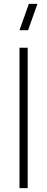

<svg xmlns="http://www.w3.org/2000/svg" viewBox="-20 -965 242 985"><path d="M124 -810H80L128 -945H172ZM80 0V-720H122V0Z"/></svg>

Font: Manrope ExtraLight
Style: Regular
Weight: 200
Designer: Mikhail Sharanda
Foundry: Mikhail Sharanda
Version: Version 4.505